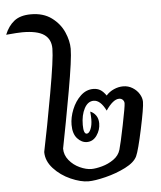

<svg xmlns="http://www.w3.org/2000/svg" viewBox="-144 -840 750 895"><g transform="rotate(-5 230.5 -392.5)"><path d="M519 -340Q519 -313 498 -214.5Q477 -116 465 -90Q452 -62 408.5 -40Q365 -18 314.5 -5.5Q264 7 234 7Q198 7 151.5 -13.5Q105 -34 72.5 -69.5Q40 -105 40 -147Q63 -257 91.5 -416.5Q120 -576 120 -624Q120 -668 88.5 -690Q57 -712 -13 -712Q-34 -712 -89 -707Q-73 -747 -44.5 -769.5Q-16 -792 34 -792Q92 -792 130.5 -763.5Q169 -735 187 -694Q205 -653 205 -616Q205 -568 178.5 -419.5Q152 -271 129 -155Q129 -125 149 -100.5Q169 -76 198.5 -62.5Q228 -49 253 -49Q273 -49 302.5 -57Q332 -65 357 -82.5Q382 -100 390 -127Q398 -154 415.5 -240Q433 -326 433 -341Q433 -350 426.5 -357Q420 -364 409 -364Q381 -364 347 -314Q322 -365 290 -365Q263 -365 246.5 -334Q230 -303 230 -257Q230 -215 245 -215Q256 -215 264 -234Q272 -253 272 -280Q272 -296 270 -316Q286 -310 296.5 -295Q307 -280 307 -258Q307 -227 289 -201.5Q271 -176 243 -176Q218 -176 198 -198Q178 -220 178 -262Q178 -297 193 -334Q208 -371 234 -395.5Q260 -420 293 -420Q312 -420 326 -411.5Q340 -403 353 -384Q368 -401 389.5 -410.5Q411 -420 433 -420Q457 -420 477 -407.5Q497 -395 508 -376.5Q519 -358 519 -340Z"/></g></svg>

Font: Charmonman
Style: Bold
Weight: 700
Designer: Ekaluck Peanpanawate
Foundry: Cadson Demak Co.,Ltd.
Version: Version 1.000; ttfautohint (v1.6)